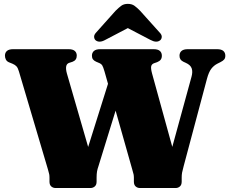

<svg xmlns="http://www.w3.org/2000/svg" viewBox="-20 -948 1158 968"><path d="M530.5 -544.5 607 -533.5 476.5 -110.5Q471.5 -96.5 469.2 -83.5Q467 -70.5 467 -52.5V-32Q467 -16 457.8 -8Q448.5 0 435.5 0H261Q247.5 0 238.5 -8Q229.5 -16 229.5 -32V-52.5Q229.5 -62.5 228 -70Q226.5 -77.5 221.5 -94.5L75.5 -587.5Q70.5 -605 63.5 -613Q56.5 -621 43.5 -626.5L25 -634Q14.5 -638.5 9.8 -647.5Q5 -656.5 5 -667.5Q5 -682.5 15 -691.2Q25 -700 46 -700H326Q347 -700 357 -691.2Q367 -682.5 367 -667.5Q367 -644.5 345.5 -636.5L328.5 -631Q316.5 -627 313.8 -613.8Q311 -600.5 317 -578.5L452 -112L378.5 -61ZM885 -667Q885 -682.5 895.2 -691.2Q905.5 -700 926.5 -700H1074.5Q1096 -700 1106 -691.2Q1116 -682.5 1116 -667Q1116 -655.5 1110.5 -648.5Q1105 -641.5 1091 -634.5L1077 -627.5Q1058 -618 1045.2 -601.2Q1032.5 -584.5 1023.5 -551L906 -110.5Q900 -89 898 -77.8Q896 -66.5 896 -52.5V-32Q896 -16 887 -8Q878 0 865 0H686Q673 0 664 -8Q655 -16 655 -32V-52.5Q655 -61 653.5 -68.8Q652 -76.5 646.5 -94.5L507 -587.5Q500 -611.5 495.2 -618.8Q490.5 -626 482 -629.5L464.5 -637Q453.5 -642 448.5 -649Q443.5 -656 443.5 -667Q443.5 -682.5 453.8 -691.2Q464 -700 485 -700H755Q776 -700 786 -691.2Q796 -682.5 796 -667Q796 -655 790.2 -647.2Q784.5 -639.5 772 -634.5L757.5 -629.5Q745.5 -625.5 742.5 -614.8Q739.5 -604 746.5 -578L875.5 -110L808.5 -61L945.5 -561Q952.5 -586 946.5 -603.2Q940.5 -620.5 917 -631L905 -636.5Q894.5 -641.5 889.8 -648.8Q885 -656 885 -667ZM672.5 -831.5H576.5L738 -747Q769.5 -730 787.5 -745Q794.5 -750.5 795.5 -761.5Q796.5 -772.5 784 -785L686.5 -893.5Q671 -909.5 657.8 -919Q644.5 -928.5 624.5 -928.5Q604.5 -928.5 591.5 -919Q578.5 -909.5 562.5 -893.5L465.5 -785Q453.5 -772.5 454.5 -761.5Q455.5 -750.5 462 -745Q480.5 -730 511 -747Z"/></svg>

Font: Fraunces Black
Style: Regular
Weight: 900
Version: Version 1.000;[b76b70a41]